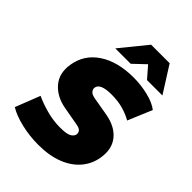

<svg xmlns="http://www.w3.org/2000/svg" viewBox="-265 -1073 1216 1216"><g transform="rotate(45 342.5 -465.0)"><path d="M302 12Q225 12 150.5 -5.5Q76 -23 29 -52L94 -218Q138 -197 199.5 -180Q261 -163 322 -163Q381 -163 403 -175.5Q425 -188 428 -207Q430 -223 420.5 -234.5Q411 -246 381 -251L258 -273Q171 -289 122.5 -345.5Q74 -402 88 -490Q105 -597 196 -657Q287 -717 429 -717Q495 -717 559 -701.5Q623 -686 660 -657L592 -495Q558 -515 511.5 -528.5Q465 -542 406 -542Q306 -542 299 -496Q297 -483 307 -469Q317 -455 350 -449L471 -428Q563 -412 608.5 -356Q654 -300 640 -213Q630 -147 587.5 -96Q545 -45 473 -16.5Q401 12 302 12ZM216 -765 360 -942H526L638 -765H500L434 -841L354 -765Z"/></g></svg>

Font: Mulish ExtraBlack
Style: Italic
Weight: 1000
Italic angle: -9°
Designer: Vernon Adams
Foundry: Vernon Adams
Version: Version 3.603; ttfautohint (v1.8.3)